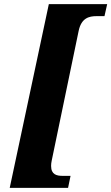

<svg xmlns="http://www.w3.org/2000/svg" viewBox="-20 -780 538 928"><path d="M27 128H309L321 70H283C254 70 227 64 227 22C227 13 228 6 230 -4L360 -630C373 -693 410 -702 447 -702H485L498 -760H216Z"/></svg>

Font: Noto Serif Condensed Black
Style: Italic
Weight: 900
Width: 3
Italic angle: -12°
Designer: Monotype Design Team
Foundry: Monotype Imaging Inc.
Version: Version 2.013